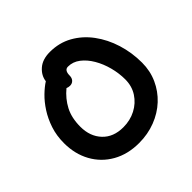

<svg xmlns="http://www.w3.org/2000/svg" viewBox="-176 -893 1085 1085"><g transform="rotate(-45 366.5 -350.5)"><path d="M351 10Q261 10 193 -28.5Q125 -67 87.5 -135Q50 -203 50 -290Q50 -350 67 -401Q84 -452 110.5 -493Q137 -534 167.5 -563.5Q198 -593 225 -610Q230 -651 264.5 -681Q299 -711 358 -711Q432 -711 492 -677.5Q552 -644 595 -586Q638 -528 661 -454Q684 -380 684 -300Q684 -234 658.5 -177.5Q633 -121 588 -79Q543 -37 482 -13.5Q421 10 351 10ZM181 -290Q181 -213 226.5 -164.5Q272 -116 351 -116Q406 -116 451 -139.5Q496 -163 523 -204.5Q550 -246 550 -300Q550 -349 537 -398.5Q524 -448 500 -489Q476 -530 443.5 -555Q411 -580 372 -580Q357 -580 350 -569Q343 -558 343 -539Q343 -518 332 -506.5Q321 -495 304 -495Q292 -495 280 -500Q234 -462 207.5 -411.5Q181 -361 181 -290Z"/></g></svg>

Font: Shantell Sans Normal
Style: Regular
Weight: 600
Designer: Stephen Nixon, Anya Danilova, Shantell Martin
Foundry: Arrow Type
Version: Version 1.009;[a7da0bfa3]